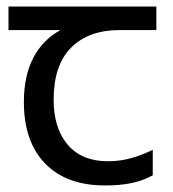

<svg xmlns="http://www.w3.org/2000/svg" viewBox="-20 -557 530 587"><path d="M301 10Q183 10 118 -57Q53 -124 53 -245Q53 -325 82 -380.5Q111 -436 165 -465H6V-537H458V-465H345Q251 -465 197.5 -411.5Q144 -358 144 -252Q144 -165 187 -114.5Q230 -64 310 -64Q347 -64 381 -73.5Q415 -83 447 -99V-21Q418 -5 383 2.5Q348 10 301 10Z"/></svg>

Font: umalayalam15
Style: Book
Weight: 400
Designer: Jelle Bosma - Monotype Design Team
Foundry: Monotype Imaging Inc.
Version: Version 2.003